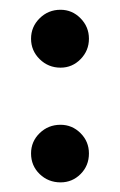

<svg xmlns="http://www.w3.org/2000/svg" viewBox="-20 -371 249 397"><path d="M105.2 -231.1Q79.9 -231.1 62 -248.7Q44.2 -266.3 44.2 -291Q44.2 -315.6 62 -333.2Q79.8 -350.8 105.1 -350.8Q129.2 -350.8 146.5 -333.2Q163.9 -315.6 163.9 -291Q163.9 -266.3 146.6 -248.7Q129.4 -231.1 105.2 -231.1ZM105.2 6.1Q79.9 6.1 62 -11.1Q44.2 -28.4 44.2 -53.7Q44.2 -78.4 62 -95.7Q79.8 -113 105.1 -113Q129.2 -113 146.5 -95.7Q163.9 -78.4 163.9 -53.7Q163.9 -28.4 146.6 -11.1Q129.4 6.1 105.2 6.1Z"/></svg>

Font: Kreon Light
Style: Regular
Weight: 300
Designer: Julia Petretta
Foundry: Julia Petretta and Eli Heuer
Version: Version 2.002